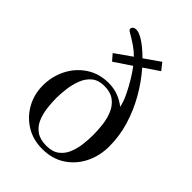

<svg xmlns="http://www.w3.org/2000/svg" viewBox="-248 -996 1116 1116"><g transform="rotate(45 310.0 -438.0)"><path d="M459 -268Q459 -308 453.5 -351Q448 -394 432 -431Q416 -468 385 -491Q354 -514 303 -514Q255 -514 225.5 -489.5Q196 -465 181 -426.5Q166 -388 160.5 -345Q155 -302 155 -266Q155 -226 160.5 -184Q166 -142 181.5 -107Q197 -72 228 -50.5Q259 -29 310 -29Q360 -29 389.5 -51.5Q419 -74 434 -110Q449 -146 454 -187.5Q459 -229 459 -268ZM572 -286Q572 -207 539.5 -142Q507 -77 447.5 -38Q388 1 306 1Q231 1 173 -34.5Q115 -70 81.5 -130Q48 -190 48 -263Q48 -338 80.5 -402Q113 -466 172 -505Q231 -544 309 -544Q350 -544 386 -531Q422 -518 454 -493Q447 -527 427.5 -568Q408 -609 384 -648.5Q360 -688 339 -715L235 -645L202 -683L304 -755Q282 -778 255 -796.5Q228 -815 201 -831Q196 -834 191 -836.5Q186 -839 181 -843Q179 -845 176.5 -848Q174 -851 174 -854Q174 -865 182 -871Q190 -877 200 -877Q217 -877 230 -871Q259 -859 291.5 -833Q324 -807 346 -784L442 -851L476 -808L383 -745Q438 -682 480.5 -607.5Q523 -533 547.5 -452Q572 -371 572 -286Z"/></g></svg>

Font: Kaisei Tokumin Medium
Style: Regular
Weight: 500
Designer: Font-Kai, 金井和夫
Foundry: KAZUO KANAI
Version: Version 5.003